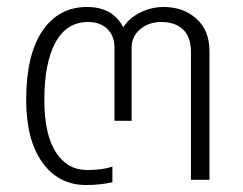

<svg xmlns="http://www.w3.org/2000/svg" viewBox="-20 -515 695 550"><path d="M55 -229Q55 -358 101.5 -426.5Q148 -495 229 -495Q303 -495 333 -437Q351 -464 382.5 -479.5Q414 -495 449 -495Q505 -495 542.5 -461.5Q580 -428 580 -369V0H527V-366Q527 -409 504.5 -430.5Q482 -452 441 -452Q407 -452 382 -431.5Q357 -411 357 -378V-169H308V-378Q308 -412 287.5 -432Q267 -452 232 -452Q171 -452 139 -393.5Q107 -335 107 -229Q107 -130 140 -79Q173 -28 229 -28Q275 -28 302 -38V7Q267 15 226 15Q148 15 101.5 -49.5Q55 -114 55 -229Z"/></svg>

Font: Prompt ExtraLight
Style: Regular
Weight: 275
Designer: Katatrad Team
Foundry: CadsonDemak
Version: Version 1.001